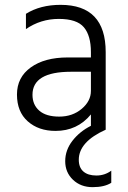

<svg xmlns="http://www.w3.org/2000/svg" viewBox="-20 -535 526 792"><path d="M439 219Q411 237 362 237Q313 237 281 206.5Q249 176 249 130Q249 84 279 45.5Q309 7 355 -16V-63Q299 5 209 5Q139 5 94.5 -34.5Q50 -74 50 -145Q50 -216 107 -257Q164 -298 259 -298H355V-320Q355 -388 326 -422.5Q297 -457 222.5 -457Q148 -457 87 -415V-478Q146 -515 230 -515Q416 -515 416 -320V0Q305 50 305 124Q305 156 324 172.5Q343 189 377.5 189Q412 189 439 169ZM355 -160V-239H273Q114 -239 114 -144Q114 -103 142 -78.5Q170 -54 224.5 -54Q279 -54 317 -86Q355 -118 355 -160Z"/></svg>

Font: Hind Mysuru Light
Style: Regular
Weight: 300
Designer: Manushi Parikh, Hitesh Malaviya
Foundry: Indian Type Foundry
Version: Version 0.703;PS 1.0;hotconv 1.0.86;makeotf.lib2.5.63406